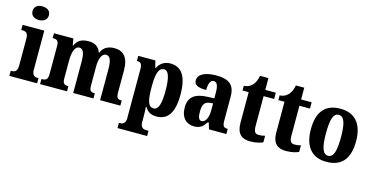

<svg xmlns="http://www.w3.org/2000/svg" viewBox="-92 -1247 3811 1952"><g transform="rotate(15 1813.5 -271.0)"><path d="M154 -626C201 -626 241 -650 241 -698C241 -748 201 -770 154 -770C106 -770 69 -748 69 -698C69 -650 106 -626 154 -626ZM12 0H304V-54H295C262 -54 236 -68 236 -125V-536H8V-482H23C55 -482 81 -468 81 -415V-126C81 -69 56 -54 22 -54H12Z M335 0H619V-54H617C578 -54 558 -63 558 -119V-308C558 -389 576 -462 625 -462C670 -462 684 -413 684 -327V0H897V-54H893C854 -54 839 -63 839 -125V-320C839 -396 859 -462 907 -462C951 -462 967 -413 967 -327V0H1180V-54H1177C1138 -54 1123 -63 1123 -125V-356C1123 -491 1067 -549 973 -549C902 -549 856 -520 833 -464H829C808 -524 765 -549 701 -549C622 -549 584 -520 559 -466H554L542 -536H338V-485H341C380 -485 402 -476 402 -420V-123C402 -63 379 -54 340 -54H335Z M1211 228H1523V173H1495C1476 173 1438 165 1438 108V55C1438 15 1436 -26 1434 -57H1439C1464 -14 1500 12 1560 12C1680 12 1742 -73 1742 -266C1742 -460 1678 -546 1562 -546C1494 -546 1452 -510 1428 -461H1424L1405 -536H1225V-482H1230C1260 -482 1281 -473 1281 -411V109C1281 166 1242 173 1223 173H1211ZM1513 -60C1454 -60 1438 -127 1438 -267C1438 -395 1454 -472 1516 -472C1564 -472 1585 -397 1585 -265C1585 -128 1564 -60 1513 -60Z M1955 10C2020 10 2045 -13 2084 -67H2093L2113 0H2296V-54H2293C2253 -54 2240 -70 2240 -125V-379C2240 -504 2175 -549 2045 -549C1940 -549 1854 -518 1854 -447C1854 -399 1895 -379 1982 -379C1982 -447 1999 -487 2033 -487C2071 -487 2084 -448 2084 -374V-319L2012 -316C1882 -311 1817 -262 1817 -153C1817 -42 1879 10 1955 10ZM2017 -62C1989 -62 1977 -93 1977 -149C1977 -221 1995 -258 2053 -263L2085 -266V-191C2085 -114 2058 -62 2017 -62Z M2547 10C2615 10 2661 -6 2681 -16V-85C2662 -79 2639 -76 2615 -76C2574 -76 2562 -101 2562 -161V-470H2673V-536H2562V-660H2474C2465 -615 2450 -584 2434 -565C2417 -544 2386 -521 2340 -520V-470H2405V-148C2405 -31 2460 10 2547 10Z M2924 10C2992 10 3038 -6 3058 -16V-85C3039 -79 3016 -76 2992 -76C2951 -76 2939 -101 2939 -161V-470H3050V-536H2939V-660H2851C2842 -615 2827 -584 2811 -565C2794 -544 2763 -521 2717 -520V-470H2782V-148C2782 -31 2837 10 2924 10Z M3349 10C3507 10 3589 -82 3589 -270C3589 -458 3499 -549 3352 -549C3195 -549 3113 -458 3113 -270C3113 -82 3202 10 3349 10ZM3351 -54C3293 -54 3272 -129 3272 -270C3272 -412 3292 -484 3350 -484C3409 -484 3430 -412 3430 -270C3430 -129 3410 -54 3351 -54Z"/></g></svg>

Font: Noto Serif Condensed ExtraBold
Style: Regular
Weight: 800
Width: 3
Designer: Monotype Design Team
Foundry: Monotype Imaging Inc.
Version: Version 2.013